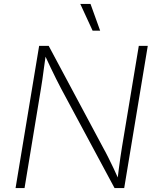

<svg xmlns="http://www.w3.org/2000/svg" viewBox="-20 -962 806 982"><path d="M59.6 0 180.2 -727.5H229L508.8 -204.1Q521 -182.6 533.9 -156.5Q546.9 -130.4 560.8 -101.3Q574.7 -72.3 588.4 -41H580.6Q584.5 -71.8 588.1 -101.1Q591.8 -130.4 595.9 -158.2Q600.1 -186 604 -210.4L689.9 -727.5H735.8L615.2 0H565.9L294.4 -505.4Q280.8 -531.2 267.3 -558.1Q253.9 -585 239 -616.2Q224.1 -647.5 206.5 -685.5H214.8Q209.5 -648.9 205.1 -616.7Q200.7 -584.5 197 -556.9Q193.4 -529.3 189 -505.9L105.5 0ZM453.6 -805.2 390.6 -941.9H442.9L492.2 -805.2Z"/></svg>

Font: Inter ExtraLight
Style: Italic
Weight: 250
Italic angle: -9.3988°
Designer: Rasmus Andersson
Foundry: rsms
Version: Version 4.001;git-66647c0bb